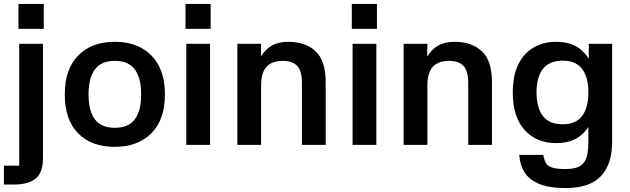

<svg xmlns="http://www.w3.org/2000/svg" viewBox="-30 -738 3209 978"><path d="M189 66Q189 141 151.5 171.5Q114 202 40 202H-10V106H68V-515H189ZM64 -718H193V-591H64Z M554 10Q436 10 368 -59Q300 -128 300 -257Q300 -386 368.5 -455.5Q437 -525 554 -525Q633 -525 690 -494Q747 -463 778.5 -403.5Q810 -344 810 -257Q810 -128 741 -59Q672 10 554 10ZM555 -87Q624 -87 656.5 -130Q689 -173 689 -257Q689 -341 656.5 -384.5Q624 -428 555 -428Q486 -428 453.5 -384.5Q421 -341 421 -257Q421 -173 453.5 -130Q486 -87 555 -87Z M1040 -515V0H919V-515ZM915 -718H1043V-591H915Z M1300 0H1179V-515H1300L1299 -450Q1322 -487 1355 -506Q1388 -525 1439 -525Q1525 -525 1577 -477.5Q1629 -430 1629 -318V0H1508V-317Q1508 -377 1483.5 -402.5Q1459 -428 1411 -428Q1375 -428 1350 -415Q1325 -402 1312.5 -374.5Q1300 -347 1300 -303Z M1887 -515V0H1766V-515ZM1762 -718H1890V-591H1762Z M2147 0H2026V-515H2147L2146 -450Q2169 -487 2202 -506Q2235 -525 2286 -525Q2372 -525 2424 -477.5Q2476 -430 2476 -318V0H2355V-317Q2355 -377 2330.5 -402.5Q2306 -428 2258 -428Q2222 -428 2197 -415Q2172 -402 2159.5 -374.5Q2147 -347 2147 -303Z M2802 -9Q2703 -9 2642.5 -75.5Q2582 -142 2582 -266Q2582 -355 2611 -412Q2640 -469 2690 -497Q2740 -525 2802 -525Q2877 -525 2922.5 -490Q2968 -455 2989 -396.5Q3010 -338 3010 -266Q3010 -195 2989 -136.5Q2968 -78 2922.5 -43.5Q2877 -9 2802 -9ZM2837 -105Q2903 -105 2935 -147Q2967 -189 2967 -267Q2967 -345 2935 -387Q2903 -429 2837 -429Q2768 -429 2735.5 -387Q2703 -345 2703 -267Q2703 -189 2735.5 -147Q2768 -105 2837 -105ZM2969 -515H3088V-19H2967V-411L2969 -418ZM3088 -29Q3091 93 3033.5 156.5Q2976 220 2852 220Q2768 220 2717 199Q2666 178 2642 140Q2618 102 2615 51H2738Q2741 75 2750 91.5Q2759 108 2782.5 115.5Q2806 123 2852 123Q2900 123 2925 107.5Q2950 92 2959 59Q2968 26 2967 -29Z"/></svg>

Font: 42dot Sans Light
Style: Bold
Weight: 700
Version: Version 1.000